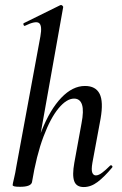

<svg xmlns="http://www.w3.org/2000/svg" viewBox="-20 -746 492 775"><path d="M61 8Q43 8 37 6Q31 4 31 1Q31 -3 36.5 -25.5Q42 -48 46 -74L143 -599Q151 -643 137.5 -653Q124 -663 81 -642Q77 -640 75 -646Q73 -652 77 -653L223 -725Q228 -727 232 -723Q236 -719 235 -717L109 -10Q104 8 61 8ZM318 9Q288 9 279.5 -15Q271 -39 280 -89L309 -248Q319 -299 311 -323.5Q303 -348 279 -348Q249 -348 216.5 -309Q184 -270 155.5 -194.5Q127 -119 109 -10L92 -11Q113 -130 147.5 -217Q182 -304 227.5 -351.5Q273 -399 323 -399Q366 -399 382 -367.5Q398 -336 386 -267L353 -89Q348 -60 352.5 -49Q357 -38 367 -38Q378 -38 392.5 -49Q407 -60 424 -77Q428 -81 432 -77Q436 -73 432 -69Q401 -32 374 -11.5Q347 9 318 9Z"/></svg>

Font: Cormorant Garamond Light SemiBold
Style: Italic
Weight: 600
Italic angle: -10°
Version: Version 4.001